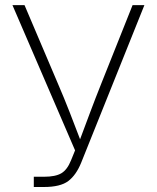

<svg xmlns="http://www.w3.org/2000/svg" viewBox="-20 -748 627 768"><path d="M115.2 0V-41H156.2Q201.7 -41 225.3 -54.9Q249 -68.8 264.2 -106.9L280.3 -146.5L29.8 -727.5H78.1L211.4 -414.1Q237.3 -354 258.3 -300Q279.3 -246.1 300.3 -190.9Q320.8 -246.1 341.1 -300Q361.3 -354 385.3 -414.1L510.3 -727.5H557.6L304.7 -97.2Q284.7 -47.9 253.2 -23.9Q221.7 0 155.3 0Z"/></svg>

Font: Inter Extra Light
Style: Regular
Weight: 200
Designer: Rasmus Andersson
Foundry: rsms
Version: Version 4.000;git-3c8e0fc